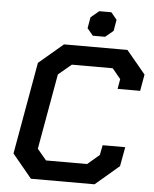

<svg xmlns="http://www.w3.org/2000/svg" viewBox="-59 -934 788 983"><g transform="rotate(5 335.0 -442.5)"><path d="M37 -121 121 -594 246 -700H572L670 -582L655 -497H539L548 -548L505 -600H295L228 -544L159 -156L206 -100H417L478 -152L488 -203H604L586 -104L464 0H137ZM359 -793 369 -850 411 -885H473L503 -849L493 -791L452 -757H389Z"/></g></svg>

Font: Chakra Petch SemiBold
Style: Italic
Weight: 600
Italic angle: -10°
Designer: Katatrad Aksorn Co.,Ltd.
Foundry: Cadson Demak Co.,Ltd.
Version: Version 1.000; ttfautohint (v1.6)